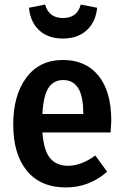

<svg xmlns="http://www.w3.org/2000/svg" viewBox="-20 -807 541 842"><path d="M107 -773 178 -787Q194 -728 256 -728Q319 -728 334 -787L406 -773Q400 -711 360.5 -674.5Q321 -638 256 -638Q191 -638 152 -674Q113 -710 107 -773ZM468 -277Q468 -268 465 -226H166Q172 -146 200 -113Q228 -80 278 -80Q336 -80 398 -125L450 -54Q371 15 269 15Q158 15 98 -58Q38 -131 38 -261Q38 -389 95.5 -466.5Q153 -544 256 -544Q356 -544 412 -475Q468 -406 468 -277ZM345 -307V-313Q345 -456 257 -456Q215 -456 192.5 -421.5Q170 -387 166 -307Z"/></svg>

Font: Fira Sans Condensed Medium
Style: Regular
Weight: 500
Width: 3
Designer: Carrois Corporate & Edenspiekermann AG
Foundry: Carrois Corporate GbR & Edenspiekermann AG
Version: Version 4.203;PS 004.203;hotconv 1.0.88;makeotf.lib2.5.64775